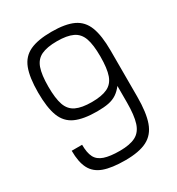

<svg xmlns="http://www.w3.org/2000/svg" viewBox="-194 -936 988 1072"><g transform="rotate(-30 300.0 -400.0)"><path d="M300 -814Q389 -814 440 -790Q491 -766 512.5 -710Q534 -654 534 -558V-261Q534 -158 512.5 -98Q491 -38 440 -12Q389 14 300 14Q213 14 162 -4.5Q111 -23 88.5 -66Q66 -109 66 -182H133Q133 -130 148 -101Q163 -72 200 -59.5Q237 -47 300 -47Q364 -47 401 -66Q438 -85 453 -132Q468 -179 468 -261V-368Q449 -343 426.5 -328Q404 -313 374 -307Q344 -301 300 -301Q212 -301 160.5 -324.5Q109 -348 87.5 -404Q66 -460 66 -557Q66 -654 87.5 -710Q109 -766 160.5 -790Q212 -814 300 -814ZM300 -753Q236 -753 199 -735.5Q162 -718 147 -675.5Q132 -633 132 -557Q132 -481 147 -438.5Q162 -396 199 -378.5Q236 -361 300 -361Q364 -361 401 -378.5Q438 -396 453 -438.5Q468 -481 468 -558Q468 -634 453 -676Q438 -718 401 -735.5Q364 -753 300 -753Z"/></g></svg>

Font: Victor Mono Thin Light
Style: Regular
Weight: 300
Monospace: yes
Version: Version 1.561;gftools[0.9.30]